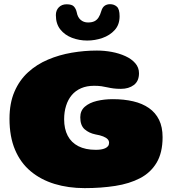

<svg xmlns="http://www.w3.org/2000/svg" viewBox="-20 -880 847 940"><path d="M394.5 41Q314.5 41 247.2 20.5Q180 0 130.2 -41.5Q80.5 -83 53.5 -147Q26.5 -211 26.5 -298.5Q26.5 -375 50.8 -431.2Q75 -487.5 117.5 -526.2Q160 -565 215 -588.2Q270 -611.5 331.5 -622Q393 -632.5 454.5 -632.5Q491 -632.5 527.2 -625.8Q563.5 -619 593.8 -605.2Q624 -591.5 642.2 -570.5Q660.5 -549.5 660.5 -521.5Q660.5 -483 635.5 -464Q610.5 -445 572 -445Q551.5 -445 536 -447Q520.5 -449 506.5 -452.2Q492.5 -455.5 476.8 -457.8Q461 -460 440.5 -460Q404.5 -460 377 -448Q349.5 -436 331.2 -414.2Q313 -392.5 303.5 -362.2Q294 -332 294 -296Q294 -249 311.5 -215.5Q329 -182 363.8 -164.2Q398.5 -146.5 449 -146.5Q462 -146.5 473.8 -148.2Q485.5 -150 494.5 -154Q503.5 -158 508.8 -164.5Q514 -171 514 -181Q514 -191 507 -198.5Q500 -206 485.2 -212Q470.5 -218 447 -222Q415.5 -228.5 394.2 -247.2Q373 -266 373 -306Q373 -338 395.2 -357.5Q417.5 -377 454 -385.8Q490.5 -394.5 532 -394.5Q587 -394.5 632 -384Q677 -373.5 709.2 -351Q741.5 -328.5 758.8 -293.2Q776 -258 776 -208.5Q776 -132.5 746.8 -83.5Q717.5 -34.5 665.5 -7.5Q613.5 19.5 544.2 30.2Q475 41 394.5 41ZM407 -681.5Q367.5 -681.5 332.2 -695Q297 -708.5 275.2 -736Q253.5 -763.5 253.5 -806Q253.5 -829.5 268 -844.2Q282.5 -859 306 -859Q332.5 -859 342.2 -847.8Q352 -836.5 355.5 -820.5Q360 -795.5 374.8 -782.8Q389.5 -770 411 -770Q429.5 -770 441.8 -775.8Q454 -781.5 462.2 -794Q470.5 -806.5 476 -826Q481 -843.5 492 -851.5Q503 -859.5 519 -859.5Q538.5 -859.5 552 -847.5Q565.5 -835.5 565.5 -800.5Q565.5 -759 541.5 -732.8Q517.5 -706.5 481.2 -694Q445 -681.5 407 -681.5Z"/></svg>

Font: Gluten Thin ExtraBold
Style: Regular
Weight: 800
Version: Version 1.300